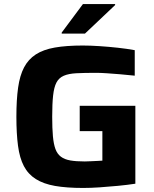

<svg xmlns="http://www.w3.org/2000/svg" viewBox="-20 -921 761 949"><path d="M391 8Q309 8 252 -2Q195 -12 157 -36Q119 -60 98 -100Q77 -140 69 -200.5Q61 -261 61 -344Q61 -428 69.5 -488Q78 -548 99 -588Q120 -628 157 -652Q194 -676 251 -686Q308 -696 389 -696Q426 -696 471.5 -693Q517 -690 562.5 -685Q608 -680 646 -673V-547Q609 -551 573 -554Q537 -557 506.5 -559Q476 -561 456 -561Q397 -561 358 -559Q319 -557 295 -546.5Q271 -536 259 -513Q247 -490 242.5 -449Q238 -408 238 -344Q238 -287 241.5 -248Q245 -209 254 -184.5Q263 -160 281 -146.5Q299 -133 327.5 -128Q356 -123 399 -123Q412 -123 428 -124Q444 -125 459.5 -125.5Q475 -126 486 -127V-273H374V-398H649V-13Q610 -7 563.5 -2.5Q517 2 472.5 5Q428 8 391 8ZM285 -755V-760L390 -901H549V-896L400 -755Z"/></svg>

Font: Saira SemiExpanded
Style: Bold
Weight: 700
Width: 6
Designer: Hector Gatti with collaboration of the Omnibus-Type team
Foundry: Omnibus-Type
Version: Version 1.101